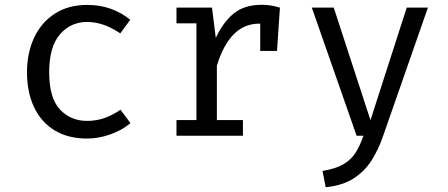

<svg xmlns="http://www.w3.org/2000/svg" viewBox="-20 -572 1886 809"><path d="M347.2 -62.6Q387.7 -62.6 422.8 -75.6Q457.9 -88.7 487.7 -109.7L529.7 -53.3Q494.4 -23.1 444.6 -5.6Q394.9 11.8 347.2 11.8Q266.7 11.8 210 -22.8Q153.3 -57.4 123.6 -120.3Q93.8 -183.1 93.8 -267.7Q93.8 -348.7 123.6 -412.8Q153.3 -476.9 210.3 -514.1Q267.2 -551.3 348.2 -551.3Q451.3 -551.3 528.7 -488.7L486.7 -431.3Q416.4 -479.5 347.2 -479.5Q277.4 -479.5 232.3 -426.9Q187.2 -374.4 187.2 -267.7Q187.2 -159.5 232.3 -111Q277.4 -62.6 347.2 -62.6Z M723.6 0V-66.2H807.7V-473.8H723.6V-540H873.3L889.2 -412.3Q920.5 -479 965.1 -515.4Q1009.7 -551.8 1083.1 -551.8Q1105.6 -551.8 1123.3 -548.5Q1141 -545.1 1159.5 -540L1147.2 -357.4H1076.4V-472.3Q1074.4 -472.3 1071.8 -472.3Q947.7 -472.3 893.8 -294.9V-66.2H1003.6V0Z M1783.1 -540 1593.3 3.6Q1574.4 58.5 1545.4 104.1Q1516.4 149.7 1470 179.7Q1423.6 209.7 1352.3 216.9L1339 148.2Q1394.9 139 1427.2 120Q1459.5 101 1478.2 71.5Q1496.9 42.1 1511.3 0H1482.6L1293.8 -540H1386.2L1541 -65.6L1693.8 -540Z"/></svg>

Font: FiraCode Nerd Font
Style: Regular
Weight: 400
Designer: Carrois Corporate, Edenspiekermann AG, Nikita Prokopov
Foundry: Carrois Corporate, Edenspiekermann AG, Nikita Prokopov
Version: Version 6.002;Nerd Fonts 2.2.2